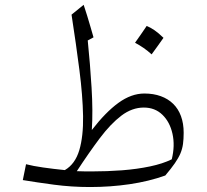

<svg xmlns="http://www.w3.org/2000/svg" viewBox="-20 -752 840 781"><path d="M564.9 -314.5Q610.4 -314.5 640.6 -285.2Q670.9 -255.9 681.6 -207.8Q692.4 -159.7 678.7 -104Q642.1 -85.9 589.8 -75Q537.6 -64 476.8 -59.3Q416 -54.7 353 -54.7Q337.9 -54.7 322.8 -54.9Q307.6 -55.2 292.5 -55.7Q342.3 -131.8 386.2 -190.2Q430.2 -248.5 473.6 -281.5Q517.1 -314.5 564.9 -314.5ZM567.4 -371.6Q514.2 -371.6 461.9 -333.7Q409.7 -295.9 353.5 -223.1Q358.4 -299.3 352.5 -395.3Q346.7 -491.2 336.9 -587.4L360.4 -600.1Q354.5 -621.1 347.9 -643.3Q341.3 -665.5 334.5 -688.2Q327.6 -710.9 320.3 -732.4L271 -692.4Q289.6 -571.8 303 -467.3Q316.4 -362.8 317.9 -280Q319.3 -197.3 302.5 -140.9Q285.6 -84.5 243.7 -60.1Q196.3 -64.9 155 -70.8Q113.8 -76.7 85.9 -84L72.8 -19.5Q127.9 -10.3 199.5 -0.7Q271 8.8 346.2 8.8Q429.2 8.8 507.3 -2.7Q585.4 -14.2 652.3 -38.1Q676.3 -66.4 691.2 -87.9Q706.1 -109.4 713.9 -127.9Q721.7 -146.5 724.4 -166.5Q727.1 -186.5 727.1 -211.9Q727.1 -250 716.1 -279.8Q705.1 -309.6 684.3 -329.8Q663.6 -350.1 634 -360.8Q604.5 -371.6 567.4 -371.6ZM576.7 -646.5Q564.5 -628.4 553 -611.8Q541.5 -595.2 529.3 -578.1Q546.9 -568.8 564.2 -556.9Q581.5 -544.9 596.7 -530.8Q609.4 -547.9 621.3 -564.7Q633.3 -581.5 645 -598.1Q625 -617.7 608.2 -629.2Q591.3 -640.6 576.7 -646.5Z"/></svg>

Font: Pinar VF
Style: Regular
Weight: 300
Designer: Amin Abedi
Version: Version 2.000